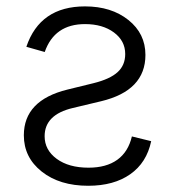

<svg xmlns="http://www.w3.org/2000/svg" viewBox="-20 -573 553 604"><path d="M62.9 -425.8Q105.8 -552.9 247.5 -552.9Q330.3 -552.9 383.9 -510.1Q437.5 -467.3 437.5 -400.2Q437.5 -288 298.3 -254.6L209.2 -233.3Q120.4 -212.4 120.4 -144.5Q120.4 -101.2 158.4 -73.3Q196.4 -45.5 258.5 -45.5Q314.3 -45.5 348.9 -70.3Q383.5 -95.2 394.9 -143.8L455.6 -128.9Q441.4 -61.1 389.7 -24.9Q338.1 11.4 257.5 11.4Q167.6 11.4 111.3 -33.2Q55 -77.8 55 -147.4Q55 -257.5 192.1 -291.2L274.5 -311.4Q326 -324.2 350 -346.1Q373.9 -367.9 373.9 -403.1Q373.9 -444.6 338.4 -470.9Q302.9 -497.2 247.5 -497.2Q151.3 -497.2 120.7 -409.4Z"/></svg>

Font: Inter Light BETA
Style: Regular
Weight: 300
Designer: Rasmus Andersson
Foundry: rsms
Version: Version 3.011;git-f93a4a705